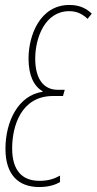

<svg xmlns="http://www.w3.org/2000/svg" viewBox="-20 -744 390 774"><path d="M138 10C178 10 205 0 222 -10V-36C198 -23 175 -15 139 -15C69 -15 29 -57 29 -146C29 -234 64 -357 194 -357H234L241 -382H213C154 -382 122 -428 122 -508C122 -591 161 -699 259 -699C294 -699 316 -684 333 -668L350 -689C331 -707 305 -724 260 -724C139 -724 95 -598 95 -508C95 -439 117 -396 152 -376V-374C54 -360 2 -255 2 -144C2 -42 52 10 138 10Z"/></svg>

Font: Noto Sans ExtraCondensed Thin
Style: Italic
Weight: 100
Width: 2
Italic angle: -12°
Designer: Monotype Design Team
Foundry: Monotype Imaging Inc.
Version: Version 2.013